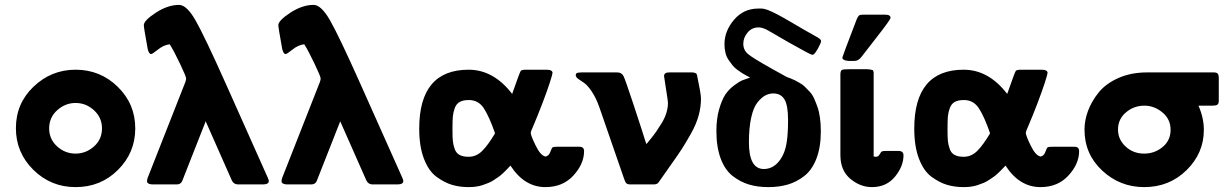

<svg xmlns="http://www.w3.org/2000/svg" viewBox="-20 -754 5035 785"><path d="M45 -230Q45 -331 117.5 -400Q190 -469 289 -469Q390 -469 461.5 -399Q533 -329 533 -229Q533 -130 462.5 -59.5Q392 11 289 11Q188 11 116.5 -59.5Q45 -130 45 -230ZM181 -229Q181 -185 213.5 -155.5Q246 -126 289 -126Q331 -126 364 -155Q397 -184 397 -229Q397 -273 364.5 -303Q332 -333 289 -333Q247 -333 214 -303.5Q181 -274 181 -229Z M568 -651Q568 -670 617 -702Q666 -734 712 -734Q743 -734 779 -671.5Q815 -609 904 -410L1075 -27Q1079 -18 1079 -14Q1079 0 1055 0H952Q935 -1 928 -16L821 -258L725 -14Q719 0 703 0H605Q588 0 582 -8Q580 -15 583 -25L738 -419Q741 -428 741 -433Q741 -441 716 -493.5Q691 -546 674 -573Q649 -570 626 -551.5Q603 -533 598 -533Q589 -533 584 -553Q568 -641 568 -651Z M1118 -651Q1118 -670 1167 -702Q1216 -734 1262 -734Q1293 -734 1329 -671.5Q1365 -609 1454 -410L1625 -27Q1629 -18 1629 -14Q1629 0 1605 0H1502Q1485 -1 1478 -16L1371 -258L1275 -14Q1269 0 1253 0H1155Q1138 0 1132 -8Q1130 -15 1133 -25L1288 -419Q1291 -428 1291 -433Q1291 -441 1266 -493.5Q1241 -546 1224 -573Q1199 -570 1176 -551.5Q1153 -533 1148 -533Q1139 -533 1134 -553Q1118 -641 1118 -651Z M1694 -228Q1694 -469 1896 -469Q1998 -469 2074 -370Q2105 -459 2109 -464Q2112 -468 2124 -469H2213Q2239 -469 2239 -456Q2239 -451 2228.5 -418Q2218 -385 2198 -332.5Q2178 -280 2157 -231Q2150 -216 2150 -211Q2150 -200 2170 -159Q2190 -118 2210 -114Q2224 -116 2230 -133Q2236 -150 2240 -152Q2244 -154 2259 -154H2349Q2368 -154 2368 -136Q2368 -84 2324.5 -36.5Q2281 11 2210 11Q2124 11 2067 -77Q2066 -76 2058.5 -68Q2051 -60 2047.5 -56.5Q2044 -53 2035 -44.5Q2026 -36 2018.5 -31Q2011 -26 2000 -18.5Q1989 -11 1978 -6.5Q1967 -2 1954 2.5Q1941 7 1926.5 9Q1912 11 1896 11Q1860 11 1829 2Q1798 -7 1765.5 -30.5Q1733 -54 1713.5 -104.5Q1694 -155 1694 -228ZM1830 -220Q1830 -193 1831.5 -177.5Q1833 -162 1839 -145Q1845 -128 1859 -120.5Q1873 -113 1896 -113Q1928 -113 1952.5 -138Q1977 -163 2004 -209Q1980 -278 1958 -311.5Q1936 -345 1897 -345Q1874 -345 1860 -337.5Q1846 -330 1839.5 -312.5Q1833 -295 1831.5 -278Q1830 -261 1830 -230Z M2334 -446Q2334 -450 2335.5 -452.5Q2337 -455 2340 -456Q2343 -457 2345 -457Q2347 -457 2351.5 -457.5Q2356 -458 2358 -458H2503Q2522 -458 2529.5 -442.5Q2537 -427 2568 -333Q2580 -297 2590 -266Q2600 -235 2605 -220Q2610 -205 2613.5 -193Q2617 -181 2619 -175.5Q2621 -170 2623 -165Q2624 -166 2639 -184.5Q2654 -203 2663 -216Q2672 -229 2685 -250Q2698 -271 2704.5 -292.5Q2711 -314 2711 -333Q2711 -341 2703 -390Q2695 -439 2695 -443Q2695 -458 2716 -458H2807Q2822 -458 2828 -452L2830 -446Q2846 -370 2846 -351Q2846 -317 2836.5 -282Q2827 -247 2806 -209.5Q2785 -172 2769 -147Q2753 -122 2721.5 -78Q2690 -34 2678 -16Q2673 -9 2671 -6.5Q2669 -4 2664.5 -2Q2660 0 2652 0H2558Q2546 0 2541 -4.5Q2536 -9 2531 -25L2431 -314Q2417 -354 2399 -380.5Q2381 -407 2367.5 -415.5Q2354 -424 2344 -431.5Q2334 -439 2334 -446Z M2909 -219Q2909 -268 2920 -306.5Q2931 -345 2945 -366.5Q2959 -388 2981 -404.5Q3003 -421 3016 -426Q3029 -431 3047 -437Q3045 -438 3033.5 -444Q3022 -450 3015 -454.5Q3008 -459 2995.5 -468Q2983 -477 2975 -487Q2967 -497 2958.5 -509.5Q2950 -522 2946 -538.5Q2942 -555 2942 -573Q2942 -627 2981 -673Q3020 -719 3080 -719Q3088 -719 3093.5 -719Q3099 -719 3107 -717Q3115 -715 3120 -713Q3125 -711 3137 -705.5Q3149 -700 3157.5 -695.5Q3166 -691 3185 -680.5Q3204 -670 3219.5 -660.5Q3235 -651 3265.5 -633.5Q3296 -616 3323 -601Q3337 -593 3337 -586Q3337 -579 3325.5 -558Q3314 -537 3306 -531L3300 -530Q3291 -532 3206 -580Q3156 -609 3123 -628Q3099 -642 3082 -642Q3054 -642 3036.5 -621Q3019 -600 3019 -575Q3019 -549 3039 -532.5Q3059 -516 3134 -474Q3173 -453 3197 -439Q3198 -439 3211 -434Q3224 -429 3229.5 -426Q3235 -423 3248.5 -415.5Q3262 -408 3270 -400Q3278 -392 3289.5 -380Q3301 -368 3308 -352.5Q3315 -337 3322 -317.5Q3329 -298 3332.5 -272.5Q3336 -247 3336 -217Q3336 -152 3318 -105.5Q3300 -59 3268.5 -34.5Q3237 -10 3201 0.5Q3165 11 3121 11Q3078 11 3042.5 0.5Q3007 -10 2975.5 -34.5Q2944 -59 2926.5 -106Q2909 -153 2909 -219ZM3042 -172Q3042 -63 3103 -63Q3139 -63 3164.5 -94Q3190 -125 3197 -176Q3202 -210 3202 -264Q3202 -324 3187 -348Q3172 -372 3142 -372Q3125 -372 3109.5 -364Q3094 -356 3077.5 -336Q3061 -316 3051.5 -274Q3042 -232 3042 -172Z M3416 -120V-452Q3417 -466 3423 -468.5Q3429 -471 3453 -471H3525Q3537 -471 3549 -467L3552 -459V-114Q3556 -113 3562 -113Q3571 -113 3576.5 -123Q3582 -133 3586 -135Q3590 -137 3606 -137H3653Q3674 -137 3674 -119Q3674 -74 3639 -31.5Q3604 11 3545 11Q3497 11 3456.5 -23Q3416 -57 3416 -120ZM3424 -519Q3424 -522 3483 -676Q3488 -687 3492 -690.5Q3496 -694 3507 -694H3599Q3621 -694 3621 -681Q3621 -674 3567 -605Q3529 -556 3501 -520Q3489 -505 3474 -505H3448Q3424 -507 3424 -519Z M3718 -228Q3718 -469 3920 -469Q4022 -469 4098 -370Q4129 -459 4133 -464Q4136 -468 4148 -469H4237Q4263 -469 4263 -456Q4263 -451 4252.5 -418Q4242 -385 4222 -332.5Q4202 -280 4181 -231Q4174 -216 4174 -211Q4174 -200 4194 -159Q4214 -118 4234 -114Q4248 -116 4254 -133Q4260 -150 4264 -152Q4268 -154 4283 -154H4373Q4392 -154 4392 -136Q4392 -84 4348.5 -36.5Q4305 11 4234 11Q4148 11 4091 -77Q4090 -76 4082.5 -68Q4075 -60 4071.5 -56.5Q4068 -53 4059 -44.5Q4050 -36 4042.5 -31Q4035 -26 4024 -18.5Q4013 -11 4002 -6.5Q3991 -2 3978 2.5Q3965 7 3950.5 9Q3936 11 3920 11Q3884 11 3853 2Q3822 -7 3789.5 -30.5Q3757 -54 3737.5 -104.5Q3718 -155 3718 -228ZM3854 -220Q3854 -193 3855.5 -177.5Q3857 -162 3863 -145Q3869 -128 3883 -120.5Q3897 -113 3920 -113Q3952 -113 3976.5 -138Q4001 -163 4028 -209Q4004 -278 3982 -311.5Q3960 -345 3921 -345Q3898 -345 3884 -337.5Q3870 -330 3863.5 -312.5Q3857 -295 3855.5 -278Q3854 -261 3854 -230Z M4414 -224Q4414 -262 4428.5 -301Q4443 -340 4472 -376Q4501 -412 4552.5 -435Q4604 -458 4671 -458H4942Q4954 -458 4958.5 -453Q4963 -448 4963 -435V-342Q4963 -331 4958 -326.5Q4953 -322 4935 -322H4880Q4902 -272 4902 -223Q4902 -128 4831.5 -58.5Q4761 11 4658 11Q4559 11 4486.5 -56.5Q4414 -124 4414 -224ZM4551 -224Q4551 -184 4582 -155Q4613 -126 4658 -126Q4701 -126 4733.5 -153Q4766 -180 4766 -223Q4766 -267 4732.5 -294.5Q4699 -322 4659 -322Q4616 -322 4583.5 -294.5Q4551 -267 4551 -224Z"/></svg>

Font: CMU Sans Serif
Style: Bold
Weight: 700
Version: Version 0.7.0